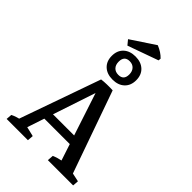

<svg xmlns="http://www.w3.org/2000/svg" viewBox="-243 -896 981 981"><g transform="rotate(45 247.5 -406.0)"><path d="M287.6 -486.3 448.2 -31.7 426.8 -45.9 490.7 -32.2 488.3 0H305.7L308.1 -33.2Q332 -43.5 366.2 -50.3L359.9 -36.6L223.1 -452.6L206.5 -483.9Q223.6 -486.3 245.6 -486.8Q267.6 -487.3 287.6 -486.3ZM258.3 -483.4 107.9 -31.7 104.5 -46.4 164.1 -32.2 161.6 0H7.8L10.3 -31.2Q22.5 -37.6 37.6 -42.2Q52.7 -46.9 68.8 -49.8L46.9 -31.7L206.5 -483.9ZM120.1 -137.2 136.2 -184.1H343.8L360.4 -137.2ZM248 -524.4Q207.5 -524.4 183.6 -546.9Q159.7 -569.3 159.7 -607.9Q159.7 -646.5 183.6 -668.9Q207.5 -691.4 248 -691.4Q288.6 -691.4 312.5 -668.9Q336.4 -646.5 336.4 -607.9Q336.4 -569.3 312.5 -546.9Q288.6 -524.4 248 -524.4ZM252 -562.5Q290.5 -562.5 290.5 -603.5Q290.5 -626 278.1 -639.6Q265.6 -653.3 244.1 -653.3Q205.6 -653.3 205.6 -611.8Q205.6 -588.9 218 -575.7Q230.5 -562.5 252 -562.5ZM179.3 -701.1 158.2 -726.7 287.6 -812.5Q324 -797.7 346.4 -773.9L345.1 -760.4Z"/></g></svg>

Font: Markazi Text
Style: Regular
Weight: 400
Designer: Borna Izadpanah (Arabic designer), Fiona Ross (Arabic design director) and Florian Runge (Latin designer)
Foundry: Borna Izadpanah and Florian Runge
Version: Version 1.000